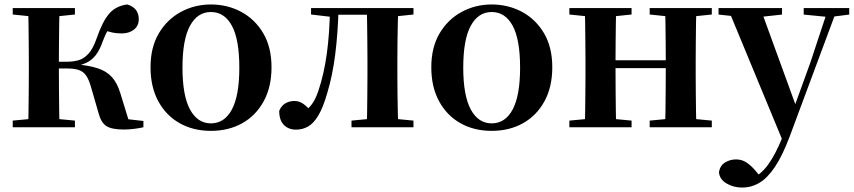

<svg xmlns="http://www.w3.org/2000/svg" viewBox="-20 -572 3839 863"><path d="M37.2 0V-29.9L147 -40.2H208.6L316.8 -29.9V0ZM37.2 -506.8V-535.7H316.8V-506.8L208.6 -495.5H147ZM105.9 0Q107.6 -25.5 108.1 -67.4Q108.6 -109.4 109.1 -154.7Q109.6 -200 109.6 -234.8V-301.2Q109.6 -335.7 109.1 -381Q108.6 -426.4 108.1 -468.7Q107.6 -511 105.9 -535.7H247.6Q246.6 -511 246.1 -468.2Q245.6 -425.4 245.1 -377.7Q244.6 -330 244.6 -289.8V-269.3Q244.6 -217.7 245.1 -164.9Q245.6 -112.1 246.1 -68.8Q246.6 -25.5 247.6 0ZM422.8 -64.1 388.9 -181.4Q379.5 -214.7 366.8 -232.8Q354 -250.9 333.6 -257.6Q313.3 -264.3 279.4 -264.3H176.9V-294.5H279.8Q307.9 -294.5 332 -301Q356.1 -307.4 377 -329.9Q398 -352.3 414.3 -399.3Q441 -476.8 471.5 -511.4Q502 -545.9 552.1 -551.9Q603.7 -536.4 603.7 -485.9Q603.7 -456 582 -438.9Q560.2 -421.8 527.7 -421.8Q503.5 -421.8 485.8 -425.6Q468.1 -429.3 448 -436.9L498.8 -479.7Q477.6 -455.6 465.7 -437.1Q453.8 -418.5 442 -386.8Q427.7 -345.1 408.8 -322.2Q389.8 -299.2 365.9 -288.8Q341.9 -278.3 312.2 -273.1L314.4 -283.3Q378.6 -278.6 419.1 -265.1Q459.6 -251.7 483.3 -225.1Q507.1 -198.6 520.6 -153.9L564.3 -11.8L469.7 -46L624.6 -28.2V0Q605.7 4.5 581.6 7.3Q557.5 10.2 536.2 10.2Q481.1 10.2 457.3 -6Q433.5 -22.2 422.8 -64.1Z M928 16.2Q848.7 16.2 787.5 -18.3Q726.3 -52.8 691.5 -117Q656.6 -181.2 656.6 -269.8Q656.6 -359.1 693.8 -422Q731 -484.9 792.9 -518.4Q854.8 -551.9 928 -551.9Q1002.1 -551.9 1064.1 -518.8Q1126 -485.6 1163.2 -422.7Q1200.4 -359.8 1200.4 -269.8Q1200.4 -180.5 1165 -116.3Q1129.6 -52 1068.4 -17.9Q1007.2 16.2 928 16.2ZM928 -17.5Q989 -17.5 1022.4 -80.1Q1055.7 -142.6 1055.7 -268.1Q1055.7 -394.2 1022.4 -456.1Q989 -518 928 -518Q867.7 -518 834 -456.1Q800.2 -394.2 800.2 -268.1Q800.2 -142.6 834 -80.1Q867.7 -17.5 928 -17.5Z M1310.8 10.7Q1276.5 10.7 1255.8 -10.6Q1235 -31.9 1235 -74Q1244.6 -96.8 1262.6 -107.4Q1280.7 -118.1 1303.2 -118.1Q1323.9 -118.1 1341.2 -106.6Q1358.5 -95.1 1377.3 -73V-60.3H1352.4V-73.7Q1372.4 -89.2 1386 -109.6Q1399.6 -129.9 1411.2 -164.2Q1436.5 -239.5 1449.1 -331.7Q1461.8 -423.8 1463 -535.7H1501.7Q1498.9 -422.3 1486.6 -326.4Q1474.3 -230.5 1451.1 -154.6Q1432.9 -90 1411.4 -53.8Q1389.9 -17.5 1365 -3.4Q1340 10.7 1310.8 10.7ZM1378.1 -506.8V-535.7H1481.9V-495.5H1474.1ZM1483.1 -505.7V-535.7H1672.2V-505.7ZM1559.9 0V-29.9L1668.2 -40.2H1731.3L1838.5 -29.9V0ZM1628.6 0Q1629.6 -25.5 1630.1 -67.4Q1630.6 -109.4 1631.1 -154.7Q1631.6 -200 1631.6 -234.8V-301.2Q1631.6 -335.7 1631.1 -381Q1630.6 -426.4 1630.1 -468.7Q1629.6 -511 1628.6 -535.7H1770.1Q1769.1 -511 1768.1 -468.7Q1767.1 -426.4 1766.6 -381Q1766.1 -335.7 1766.1 -301.2V-234.8Q1766.1 -200 1766.6 -154.7Q1767.1 -109.4 1768.1 -67.4Q1769.1 -25.5 1770.1 0ZM1698.8 -495.5V-535.7H1838.5V-506.8L1731.3 -495.5Z M2190 16.2Q2110.7 16.2 2049.5 -18.3Q1988.3 -52.8 1953.5 -117Q1918.6 -181.2 1918.6 -269.8Q1918.6 -359.1 1955.8 -422Q1993 -484.9 2054.9 -518.4Q2116.8 -551.9 2190 -551.9Q2264.1 -551.9 2326.1 -518.8Q2388 -485.6 2425.2 -422.7Q2462.4 -359.8 2462.4 -269.8Q2462.4 -180.5 2427 -116.3Q2391.6 -52 2330.4 -17.9Q2269.2 16.2 2190 16.2ZM2190 -17.5Q2251 -17.5 2284.4 -80.1Q2317.7 -142.6 2317.7 -268.1Q2317.7 -394.2 2284.4 -456.1Q2251 -518 2190 -518Q2129.7 -518 2096 -456.1Q2062.2 -394.2 2062.2 -268.1Q2062.2 -142.6 2096 -80.1Q2129.7 -17.5 2190 -17.5Z M2607.9 0Q2609.6 -25.5 2610.1 -67.5Q2610.6 -109.6 2611.1 -154.8Q2611.6 -200 2611.6 -234.8V-301.2Q2611.6 -335.7 2611.1 -381.1Q2610.6 -426.5 2610.1 -468.7Q2609.6 -511 2607.9 -535.7H2749.6Q2748.6 -510.7 2748.1 -467.8Q2747.6 -425 2747.1 -378Q2746.6 -331 2746.6 -291.8V-270.6Q2746.6 -217.9 2747.1 -165Q2747.6 -112.1 2748.1 -68.6Q2748.6 -25.1 2749.6 0ZM2968.6 0Q2970.6 -25.1 2971.1 -68.6Q2971.6 -112.1 2972.1 -165Q2972.6 -217.9 2972.6 -270.6V-291.8Q2972.6 -330.7 2972.1 -378Q2971.6 -425.4 2971.1 -468.1Q2970.6 -510.7 2968.6 -535.7H3110Q3109 -510.7 3108.5 -468.5Q3108 -426.3 3107.5 -381Q3107 -335.6 3107 -301.2V-234.8Q3107 -200 3107.5 -154.8Q3108 -109.6 3108.5 -67.5Q3109 -25.5 3110 0ZM2539.2 0V-29.9L2649 -40.2H2710.6L2818.8 -29.9V0ZM2539.2 -506.8V-535.7H2818.8V-506.8L2710.6 -495.5H2649ZM2900.2 0V-29.9L3008.9 -40.2H3071.5L3179.4 -29.9V0ZM2900.2 -506.8V-535.7H3179.4V-506.8L3071.5 -495.5H3008.9ZM2678.9 -265.9V-301H3039.1V-265.9Z M3315.5 271Q3276.5 271 3245.2 252.3Q3213.8 233.6 3211.6 201.1Q3216.8 171.7 3239.3 158.1Q3261.8 144.5 3288.1 144.5Q3314.6 144.5 3335.5 158.4Q3356.4 172.4 3374.6 194L3404.7 229.9L3369.6 252.4L3350.4 235.4Q3398.2 214.9 3431.7 169.1Q3465.3 123.3 3496 46.7L3526.1 -25.6L3535 -49.7L3622.1 -289.9L3703.4 -535.7H3744.3L3529 42.9Q3497.1 127.2 3463.7 177.4Q3430.2 227.6 3394 249.3Q3357.7 271 3315.5 271ZM3502.7 72.2 3251.1 -535.7H3397.5L3557.1 -97.3L3563.1 -86.2ZM3209.7 -506.5V-535.7H3495V-506.5L3396.7 -495.8H3310.6ZM3592.5 -506.5V-535.7H3797.1V-506.5L3715.4 -496.1H3697.8Z"/></svg>

Font: Noto Serif JP
Style: Regular
Weight: 200
Designer: Ryoko NISHIZUKA 西塚涼子 (kana & ideographs); Frank Grießhammer (Latin, Greek & Cyrillic); Wenlong ZHANG 张文龙 (bopomofo); San
Foundry: Adobe
Version: Version 2.001;hotconv 1.1.0;makeotfexe 2.6.0